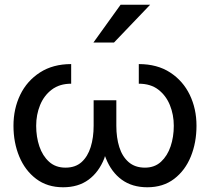

<svg xmlns="http://www.w3.org/2000/svg" viewBox="-20 -781 888 812"><path d="M603 11Q539 11 495 -21Q451 -53 428 -111Q426 -116 424 -121Q422 -116 421 -111Q398 -53 354.5 -21Q311 11 247 11Q180 11 133 -24.5Q86 -60 61.5 -119Q37 -178 37 -249Q37 -321 65.5 -380Q94 -439 149 -474.5Q204 -510 281 -510V-427Q232 -427 199 -402Q166 -377 149.5 -336.5Q133 -296 133 -249Q133 -202 146.5 -162Q160 -122 187.5 -97Q215 -72 257 -72Q299 -72 325 -95.5Q351 -119 363.5 -159Q376 -199 376 -249V-357H472V-249Q472 -199 484.5 -159Q497 -119 524 -95.5Q551 -72 593 -72Q634 -72 661 -97Q688 -122 701.5 -162Q715 -202 715 -249Q715 -296 698.5 -336.5Q682 -377 649.5 -402Q617 -427 567 -427V-510Q645 -510 699.5 -474.5Q754 -439 782.5 -380Q811 -321 811 -249Q811 -178 787 -119Q763 -60 716.5 -24.5Q670 11 603 11ZM375 -601 490 -761H615L462 -601Z"/></svg>

Font: Syne Med Modified
Style: Regular
Weight: 500
Designer: Lucas Descroix
Foundry: Bonjour Monde
Version: Version 2.200